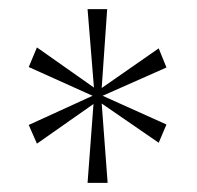

<svg xmlns="http://www.w3.org/2000/svg" viewBox="-20 -780 432 421"><path d="M172 -379 185 -552 61 -465 43 -506 183 -570 43 -633 61 -676 186 -588 172 -760H215L203 -587L328 -674L345 -632L205 -570L345 -507L328 -467L203 -553L216 -379Z"/></svg>

Font: Noto Serif Georgian SemiCondensed Thin
Style: Regular
Weight: 100
Width: 4
Designer: Monotype Design Team, Akaki Razmadze
Foundry: Google LLC
Version: Version 2.003; ttfautohint (v1.8.4.7-5d5b)